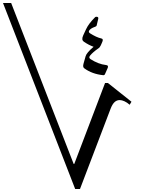

<svg xmlns="http://www.w3.org/2000/svg" viewBox="-55 -993 1003 1272"><path d="M575 -879C547 -851 527 -825 515 -799L496 -758C487 -738 489 -725 500 -717C522 -702 543 -691 565 -683C533 -656 516 -635 512 -620L498 -570C494 -555 496 -545 504 -540C538 -515 580 -500 627 -495C634 -494 639 -497 641 -503L659 -544C663 -555 659 -561 648 -562C612 -566 578 -580 545 -601C535 -608 534 -615 542 -625C555 -641 573 -656 596 -672C603 -676 609 -684 613 -693L623 -716C628 -728 627 -736 617 -738C594 -743 569 -755 542 -772C534 -777 532 -782 535 -789C540 -799 553 -808 576 -816C581 -818 584 -820 585 -823L596 -869C597 -873 596 -877 594 -879C592 -881 588 -882 584 -882C580 -882 577 -881 575 -879ZM-35 -973 443 259H475L677 -271C694 -316 714 -330 739 -330C756 -330 782 -319 804 -299L816 -319L660 -443H641L437 93H433L19 -973Z"/></svg>

Font: XITS Math
Style: Regular
Weight: 400
Designer: MicroPress Inc., with final additions and corrections provided by Coen Hoffman, Elsevier (retired)
Version: Version 1.108